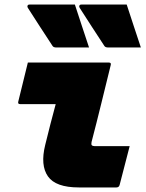

<svg xmlns="http://www.w3.org/2000/svg" viewBox="-20 -821 640 841"><path d="M308 -801Q324 -753 339 -706.5Q354 -660 370 -613H227Q214 -613 210 -620Q179 -668 154.5 -705Q130 -742 103 -785Q99 -790 100.5 -795.5Q102 -801 109 -801ZM535 -801Q551 -753 566 -706.5Q581 -660 597 -613H454Q441 -613 437 -620Q406 -668 381.5 -705Q357 -742 330 -785Q326 -790 327.5 -795.5Q329 -801 336 -801ZM102 -547H457Q468 -547 465 -536Q444 -451 423.5 -367Q403 -283 381 -199Q379 -188 382 -185Q386 -181 394 -181H548Q537 -139 526 -96Q515 -53 504 -11Q501 0 490 0H325Q224 0 190 -48.5Q156 -97 178 -186Q189 -231 200.5 -276Q212 -321 224 -365H68Q57 -365 60 -376Z"/></svg>

Font: Recursive Mn Lnr St Blk
Style: Italic
Weight: 900
Italic angle: -15°
Monospace: yes
Version: Version 1.079;hotconv 1.0.112;makeotfexe 2.5.65598; ttfautoh